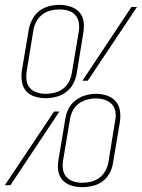

<svg xmlns="http://www.w3.org/2000/svg" viewBox="-38 -764 585 792"><path d="M151 -359Q128 -359 106 -365.5Q84 -372 70 -388Q56 -404 52.5 -426.5Q49 -449 52 -472L81 -644Q85 -665 96 -685.5Q107 -706 125 -719.5Q143 -733 164.5 -738.5Q186 -744 208 -744Q230 -744 252 -737Q274 -730 288.5 -714.5Q303 -699 306.5 -676.5Q310 -654 306 -631L278 -458Q274 -437 263 -417Q252 -397 233.5 -383.5Q215 -370 193.5 -364.5Q172 -359 151 -359ZM302 -431 504 -735H527L324 -431ZM151 -377Q169 -377 187.5 -381.5Q206 -386 221.5 -397.5Q237 -409 246 -426Q255 -443 258 -461L287 -634Q290 -652 287 -670.5Q284 -689 272.5 -702Q261 -715 243.5 -720Q226 -725 207 -725Q189 -725 170.5 -720.5Q152 -716 137 -704.5Q122 -693 112.5 -676Q103 -659 100 -641L72 -469Q69 -450 71.5 -432Q74 -414 85.5 -401Q97 -388 114.5 -382.5Q132 -377 151 -377ZM301 8Q278 8 256.5 1.5Q235 -5 220.5 -20.5Q206 -36 202.5 -58.5Q199 -81 203 -104L232 -277Q235 -298 246 -318Q257 -338 275.5 -351.5Q294 -365 315.5 -371Q337 -377 359 -377Q381 -377 402.5 -370Q424 -363 438.5 -347Q453 -331 456.5 -308.5Q460 -286 457 -263L428 -91Q425 -70 414 -49.5Q403 -29 384.5 -15.5Q366 -2 344 3Q322 8 301 8ZM301 -10Q319 -10 337.5 -14.5Q356 -19 371.5 -30.5Q387 -42 396.5 -59Q406 -76 409 -94L437 -266Q441 -285 438 -303.5Q435 -322 423 -334.5Q411 -347 393.5 -352.5Q376 -358 357 -358Q339 -358 321 -353Q303 -348 287.5 -337Q272 -326 263 -309Q254 -292 251 -274L222 -101Q219 -83 222 -64.5Q225 -46 236.5 -33.5Q248 -21 265.5 -15.5Q283 -10 301 -10ZM-18 0 185 -304H207L5 0Z"/></svg>

Font: Iosevka Slab Thin Oblique
Style: Regular
Weight: 100
Italic angle: -9°
Monospace: yes
Designer: Belleve Invis
Foundry: Belleve Invis
Version: Version 11.1.0; ttfautohint (v1.8.3)